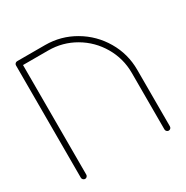

<svg xmlns="http://www.w3.org/2000/svg" viewBox="-127 -626 715 738"><g transform="rotate(-30 230.0 -257.5)"><path d="M32.6 -8.1V-506.7H56.7V-8.1Q56.7 -3 53.1 0.6Q49.6 4.1 44.8 4.1Q40 4.1 36.3 0.4Q32.6 -3.3 32.6 -8.1ZM415.9 4.1Q411.1 4.1 407.4 0.4Q403.7 -3.3 403.7 -8.1V-259.3Q403.7 -323 372 -377Q340.4 -431.1 286.3 -462.8Q232.2 -494.4 168.5 -494.4H44.8Q39.6 -494.4 36.1 -498Q32.6 -501.5 32.6 -506.7Q32.6 -511.5 36.1 -515Q39.6 -518.5 44.8 -518.5H168.5Q238.5 -518.5 298.1 -483.5Q357.8 -448.5 392.8 -388.9Q427.8 -329.3 427.8 -259.3V-8.1Q427.8 -3 424.3 0.6Q420.7 4.1 415.9 4.1Z"/></g></svg>

Font: 26F Galaxy Hebrew Thin
Style: Regular
Weight: 100
Designer: C₂₉H₂₅N₃O₅
Version: Version 1.000